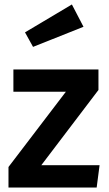

<svg xmlns="http://www.w3.org/2000/svg" viewBox="-20 -840 489 860"><path d="M92 -695 128 -630 354 -720 302 -820ZM40 -529V-429H275L18 -92V0H413L426 -100H165L421 -437V-529Z"/></svg>

Font: Fira Sans Medium
Style: Regular
Weight: 500
Designer: Carrois Corporate & Edenspiekermann AG
Foundry: Carrois Corporate GbR & Edenspiekermann AG
Version: Version 4.203